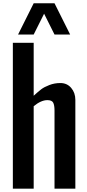

<svg xmlns="http://www.w3.org/2000/svg" viewBox="-20 -1132 524 1152"><path d="M244.6 -1049.8 182.1 -924.8H88.4L182.1 -1112.3H307.1L400.9 -924.8H307.1ZM182.1 -557.6Q210 -583 227.5 -596.4Q245.1 -609.9 276.1 -621.8Q307.1 -633.8 342.3 -633.8Q382.3 -633.8 407.2 -604.5Q432.1 -575.2 432.1 -532.7V0H307.1V-468.8Q307.1 -501 299.1 -516.1Q291 -531.2 264.2 -531.2Q226.1 -531.2 182.1 -494.6V0H57.1V-875H182.1Z"/></svg>

Font: OswaldRegular
Style: Regular
Weight: 400
Designer: vernon adams
Foundry: vernon adams
Version: Version 1.000